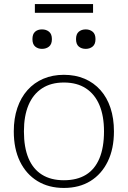

<svg xmlns="http://www.w3.org/2000/svg" viewBox="-20 -916 630 947"><path d="M542 -268Q542 -182 511.5 -119.5Q481 -57 426 -23Q371 11 295 11Q220 11 164.5 -23Q109 -57 78.5 -119.5Q48 -182 48 -268Q48 -332 65.5 -383.5Q83 -435 115.5 -471.5Q148 -508 193.5 -527.5Q239 -547 295 -547Q352 -547 397.5 -527.5Q443 -508 475.5 -471.5Q508 -435 525 -383.5Q542 -332 542 -268ZM98 -268Q98 -189 120.5 -135.5Q143 -82 187 -54.5Q231 -27 295 -27Q360 -27 404 -54Q448 -81 470.5 -135Q493 -189 493 -268Q493 -344 470.5 -397.5Q448 -451 404 -480Q360 -509 295 -509Q231 -509 187 -480Q143 -451 120.5 -397.5Q98 -344 98 -268ZM236 -723Q236 -698 222 -686.5Q208 -675 187 -675Q167 -675 153.5 -686.5Q140 -698 140 -723Q140 -748 153 -759.5Q166 -771 187 -771Q208 -771 222 -759.5Q236 -748 236 -723ZM451 -723Q451 -698 437 -686.5Q423 -675 403 -675Q382 -675 368.5 -686.5Q355 -698 355 -723Q355 -748 368.5 -759.5Q382 -771 403 -771Q423 -771 437 -759.5Q451 -748 451 -723ZM152 -896H439V-853H152Z"/></svg>

Font: Roboto Serif 20pt Thin
Style: Regular
Weight: 250
Version: Version 1.008